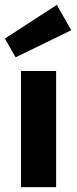

<svg xmlns="http://www.w3.org/2000/svg" viewBox="-22 -767 314 787"><path d="M270 -643 42 -532 -2 -609 211 -747ZM64 -476H208V0H64Z"/></svg>

Font: Post Grotesk Bold
Style: Bold
Weight: 700
Version: Version 1.0